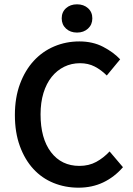

<svg xmlns="http://www.w3.org/2000/svg" viewBox="-20 -858 616 890"><path d="M344 12Q282 12 228 -10Q174 -32 134.5 -75Q95 -118 72 -181Q49 -244 49 -325Q49 -405 72.5 -468.5Q96 -532 136.5 -576Q177 -620 231.5 -643Q286 -666 348 -666Q410 -666 458 -641Q506 -616 537 -583L475 -508Q449 -534 419 -549.5Q389 -565 351 -565Q311 -565 277.5 -548.5Q244 -532 219.5 -501.5Q195 -471 181.5 -427Q168 -383 168 -328Q168 -216 216.5 -152.5Q265 -89 348 -89Q392 -89 426 -107.5Q460 -126 488 -156L550 -83Q510 -37 458.5 -12.5Q407 12 344 12ZM337 -707Q306 -707 286 -725.5Q266 -744 266 -773Q266 -802 286 -820Q306 -838 337 -838Q368 -838 388 -820Q408 -802 408 -773Q408 -744 388 -725.5Q368 -707 337 -707Z"/></svg>

Font: Processing Sans Pro Semibold
Style: Regular
Weight: 600
Designer: Paul D. Hunt
Foundry: Adobe Systems Incorporated
Version: Version 2.020;PS 2.000;hotconv 1.0.86;makeotf.lib2.5.63406